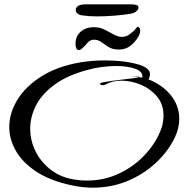

<svg xmlns="http://www.w3.org/2000/svg" viewBox="-20 -832 870 890"><path d="M409 38Q364 38 312 27Q213 6 149 -36Q85 -78 54 -132Q23 -186 23 -243Q23 -308 61 -370Q99 -432 173 -478.5Q247 -525 353 -543Q407 -552 468 -552Q514 -552 556 -546.5Q598 -541 628.5 -531Q659 -521 670 -505Q675 -499 675 -488Q675 -474 668 -464Q706 -450 739 -423.5Q772 -397 791.5 -361Q811 -325 811 -281Q811 -239 791 -196Q760 -131 703.5 -78Q647 -25 572 6.5Q497 38 409 38ZM383 5Q459 5 525 -24.5Q591 -54 641 -103.5Q691 -153 718 -212Q729 -235 733.5 -256Q738 -277 738 -296Q738 -349 707.5 -385Q677 -421 632.5 -439.5Q588 -458 544 -458Q502 -458 473 -442Q463 -437 456 -437Q444 -437 444 -445Q444 -448 460.5 -451Q477 -454 502 -457.5Q527 -461 553.5 -464Q580 -467 599.5 -469.5Q619 -472 625 -474Q612 -475 600 -476Q588 -477 596 -477H597Q627 -477 627 -475Q627 -475 625 -474Q635 -473 640 -472V-478Q640 -502 604.5 -514Q569 -526 519 -526Q488 -526 452.5 -521.5Q417 -517 382 -507Q288 -481 230 -437.5Q172 -394 146 -341.5Q120 -289 120 -236Q120 -183 143 -134.5Q166 -86 207.5 -51.5Q249 -17 303 -4Q344 5 383 5ZM345 -600Q338 -600 334 -608Q330 -616 330 -629Q330 -664 354 -685Q378 -706 415 -706Q443 -706 465.5 -694.5Q488 -683 507.5 -672Q527 -661 547 -661Q558 -661 569 -666Q580 -671 593 -683Q598 -685 607 -696.5Q616 -708 618 -708Q621 -708 625.5 -703.5Q630 -699 630 -689Q630 -682 626.5 -673Q623 -664 615 -652Q595 -624 572.5 -612Q550 -600 518 -603Q497 -605 480.5 -616Q464 -627 449 -637.5Q434 -648 416 -648Q397 -648 384.5 -632.5Q372 -617 359 -606Q352 -600 345 -600ZM431 -756Q393 -756 362 -760.5Q331 -765 331 -787Q331 -796 341.5 -804Q352 -812 379 -812H582Q600 -812 611 -809.5Q622 -807 622 -796Q622 -789 613 -780.5Q604 -772 588 -769Q557 -763 511.5 -759.5Q466 -756 431 -756Z"/></svg>

Font: Grechen Fuemen
Style: Regular
Weight: 400
Designer: Robert E. Leuschke
Foundry: Robert E. Leuschke
Version: Version 1.010; ttfautohint (v1.8.3)